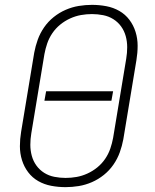

<svg xmlns="http://www.w3.org/2000/svg" viewBox="-20 -763 640 791"><path d="M250 8Q220 8 191 2.5Q162 -3 137.5 -17Q113 -31 96 -53.5Q79 -76 70.5 -103.5Q62 -131 62 -160.5Q62 -190 67 -220L121 -546Q126 -573 135.5 -599.5Q145 -626 161.5 -650Q178 -674 201 -692.5Q224 -711 250.5 -722.5Q277 -734 304.5 -738.5Q332 -743 359 -743Q389 -743 418 -737.5Q447 -732 471.5 -718Q496 -704 513 -681.5Q530 -659 538.5 -631.5Q547 -604 547 -574.5Q547 -545 542 -515L488 -189Q483 -162 473.5 -135.5Q464 -109 447.5 -85Q431 -61 408 -42.5Q385 -24 358.5 -12.5Q332 -1 304.5 3.5Q277 8 250 8ZM250 -30Q273 -30 295.5 -34Q318 -38 340 -48Q362 -58 381 -73.5Q400 -89 413.5 -109Q427 -129 434.5 -151Q442 -173 446 -195L500 -521Q504 -545 504 -568.5Q504 -592 498 -614Q492 -636 479 -654Q466 -672 447 -684Q428 -696 405 -700.5Q382 -705 359 -705Q336 -705 313.5 -701Q291 -697 269 -687Q247 -677 228 -661.5Q209 -646 195.5 -626Q182 -606 174.5 -584Q167 -562 163 -540L109 -214Q105 -190 105 -166.5Q105 -143 111 -121Q117 -99 130 -81Q143 -63 162 -51Q181 -39 204 -34.5Q227 -30 250 -30ZM163 -348 170 -387H446L439 -348Z"/></svg>

Font: Iosevka SS04 XLt Ex Obl
Style: Regular
Weight: 200
Width: 7
Italic angle: -9°
Monospace: yes
Designer: Belleve Invis
Foundry: Belleve Invis
Version: Version 19.0.0; ttfautohint (v1.8.4)